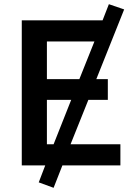

<svg xmlns="http://www.w3.org/2000/svg" viewBox="-20 -790 630 917"><path d="M236 107 165 81 196 0H84V-693H470L500 -770L573 -745L440 -412H495V-313H402L317 -101H555V0H278ZM204 -412H359L431 -592H204ZM204 -101H236L320 -313H204Z"/></svg>

Font: Ubuntu Sans SemiBold
Style: Regular
Weight: 600
Designer: Dalton Maag Ltd
Foundry: Dalton Maag Ltd
Version: Version 1.006; ttfautohint (v1.8.4.7-5d5b)